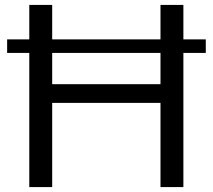

<svg xmlns="http://www.w3.org/2000/svg" viewBox="-20 -760 865 780"><path d="M9 -600H99V-740H192V-600H632V-740H725V-600H816V-545H725V0H632V-342H192V0H99V-545H9ZM632 -418V-545H192V-418Z"/></svg>

Font: Encode Sans Wide
Style: Regular
Weight: 400
Designer: Pablo Impallari, Andres Torresi
Foundry: Pablo Impallari, Andres Torresi
Version: Version 1.000; ttfautohint (v1.00) -l 8 -r 50 -G 200 -x 14 -